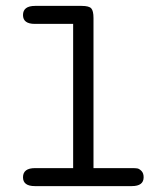

<svg xmlns="http://www.w3.org/2000/svg" viewBox="-20 -631 565 651"><path d="M58 -30Q58 -61 99 -61H228V-550H98Q58 -550 58 -580Q58 -611 99 -611H257Q282 -611 289.5 -602.5Q297 -594 297 -570V-61H427Q439 -61 445.5 -60Q452 -59 459.5 -51.5Q467 -44 467 -30Q467 0 427 0H98Q58 0 58 -30Z"/></svg>

Font: CMU Typewriter Text
Style: Regular
Weight: 500
Monospace: yes
Version: Version 0.7.0